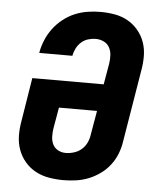

<svg xmlns="http://www.w3.org/2000/svg" viewBox="-53 -789 707 844"><g transform="rotate(5 300.0 -367.5)"><path d="M258 8Q225 8 193.5 2.5Q162 -3 135 -17.5Q108 -32 88 -55.5Q68 -79 57.5 -108Q47 -137 46.5 -169.5Q46 -202 52 -235L83 -427H398L414 -519Q417 -538 416 -557Q415 -576 406.5 -591.5Q398 -607 381.5 -615Q365 -623 346 -623Q330 -623 313 -618Q296 -613 282.5 -601Q269 -589 261 -573Q253 -557 250 -541V-540H104V-542Q109 -570 120.5 -597.5Q132 -625 150 -649Q168 -673 192 -692Q216 -711 243.5 -722.5Q271 -734 299.5 -738.5Q328 -743 356 -743Q389 -743 420 -737.5Q451 -732 477.5 -717Q504 -702 523.5 -678.5Q543 -655 553 -626Q563 -597 563 -564.5Q563 -532 557 -500L505 -185Q501 -157 490.5 -130Q480 -103 462 -79.5Q444 -56 419.5 -38.5Q395 -21 368.5 -10.5Q342 0 313.5 4Q285 8 258 8ZM258 -112Q276 -112 295 -118Q314 -124 328.5 -137Q343 -150 351 -168Q359 -186 361 -204L379 -308H211L195 -216Q192 -197 192.5 -178.5Q193 -160 200.5 -144.5Q208 -129 223.5 -120.5Q239 -112 258 -112Z"/></g></svg>

Font: Iosevka Aile Heavy Oblique
Style: Regular
Weight: 900
Italic angle: -9°
Designer: Belleve Invis
Foundry: Belleve Invis
Version: Version 31.1.0; ttfautohint (v1.8.4)